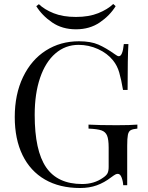

<svg xmlns="http://www.w3.org/2000/svg" viewBox="-20 -929 743 963"><path d="M556 -657Q569 -647 576 -647Q595 -647 601 -708H624Q620 -643 620 -478H597Q588 -531 578 -565.5Q568 -600 547 -626Q518 -662 471.5 -683Q425 -704 374 -704Q308 -704 258 -661Q208 -618 181 -538.5Q154 -459 154 -353Q154 -173 211.5 -89.5Q269 -6 392 -6Q452 -6 496 -37Q514 -49 519.5 -60.5Q525 -72 525 -92V-188Q525 -230 517 -249Q509 -268 489 -275Q469 -282 424 -284V-304Q476 -301 565 -301Q633 -301 669 -304V-284Q646 -282 635.5 -276Q625 -270 621.5 -253Q618 -236 618 -198V0H598Q597 -20 590 -38.5Q583 -57 571 -57Q565 -57 559 -54Q553 -51 538 -40Q503 -13 465.5 0.5Q428 14 382 14Q279 14 205.5 -28.5Q132 -71 93 -151Q54 -231 54 -342Q54 -456 95.5 -542.5Q137 -629 210 -675.5Q283 -722 376 -722Q435 -722 473 -705.5Q511 -689 556 -657ZM560 -898Q531 -851 480.5 -816.5Q430 -782 361 -782Q292 -782 241.5 -816.5Q191 -851 162 -898L175 -908Q203 -881 249.5 -862.5Q296 -844 361 -844Q426 -844 473 -863Q520 -882 548 -909Z"/></svg>

Font: Playfair Display SC
Style: Regular
Weight: 400
Designer: Claus Eggers Sørensen
Foundry: Claus Eggers Sørensen
Version: Version 1.200; ttfautohint (v1.6)